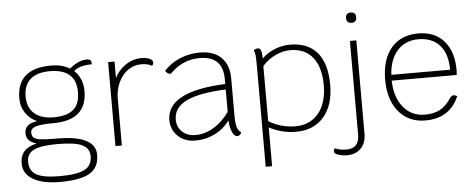

<svg xmlns="http://www.w3.org/2000/svg" viewBox="-58 -883 3086 1253"><g transform="rotate(-5 1485.5 -257.0)"><path d="M546 46Q546 129 485.5 165.5Q425 202 289 202Q176 202 113 164.5Q50 127 50 60Q50 11 75.5 -18Q101 -47 155 -61V-64Q126 -70 109 -88.5Q92 -107 92 -133Q92 -197 175 -206Q127 -228 99.5 -269.5Q72 -311 72 -364Q72 -560 298 -560Q369 -560 419 -529Q445 -552 474.5 -565.5Q504 -579 530 -579Q550 -579 556.5 -572Q563 -565 563 -545Q481 -545 444 -511Q471 -487 485.5 -452.5Q500 -418 500 -376Q500 -184 279 -184Q197 -184 163.5 -173Q130 -162 130 -135Q130 -112 143.5 -101Q157 -90 192 -86Q227 -82 299 -82Q421 -82 483.5 -49.5Q546 -17 546 46ZM285 -222Q373 -222 415 -258.5Q457 -295 457 -372Q457 -524 285 -524Q201 -524 157.5 -485.5Q114 -447 114 -372Q114 -301 158.5 -261.5Q203 -222 285 -222ZM503 52Q503 -1 454.5 -23.5Q406 -46 293 -46Q186 -46 139.5 -23.5Q93 -1 93 52Q93 112 138.5 138Q184 164 289 164Q405 164 454 138.5Q503 113 503 52Z M963 -522Q963 -515 960 -509Q957 -503 952 -501Q929 -517 883 -517Q835 -517 796 -489Q757 -461 734.5 -413Q712 -365 712 -307V0H670V-550H712V-442Q737 -493 785 -525Q833 -557 888 -557Q922 -557 942.5 -547.5Q963 -538 963 -522Z M1495 -17Q1494 -10 1485.5 -2.5Q1477 5 1469 5Q1449 5 1435 -26Q1421 -57 1419 -103Q1382 -50 1322 -20Q1262 10 1193 10Q1148 10 1112 -9Q1076 -28 1055.5 -61.5Q1035 -95 1035 -137Q1035 -325 1419 -341V-373Q1419 -524 1268 -524Q1157 -524 1077 -444Q1072 -439 1065 -439Q1057 -439 1049 -445Q1041 -451 1036 -461Q1078 -508 1140 -534Q1202 -560 1271 -560Q1362 -560 1411.5 -511Q1461 -462 1461 -373V-127Q1461 -80 1468.5 -55.5Q1476 -31 1495 -17ZM1419 -158V-305Q1244 -298 1160.5 -257Q1077 -216 1077 -138Q1077 -88 1110.5 -57Q1144 -26 1198 -26Q1259 -26 1317 -61Q1375 -96 1419 -158Z M2101 -276Q2101 -143 2035 -66.5Q1969 10 1853 10Q1760 10 1677 -34V220H1635V-413Q1635 -487 1633 -508Q1631 -529 1623 -543Q1627 -547 1635.5 -550.5Q1644 -554 1651 -554Q1664 -554 1670.5 -539.5Q1677 -525 1677 -494V-485Q1712 -520 1761 -540Q1810 -560 1861 -560Q1979 -560 2040 -487.5Q2101 -415 2101 -276ZM2059 -276Q2059 -395 2007.5 -459.5Q1956 -524 1861 -524Q1812 -524 1762.5 -500.5Q1713 -477 1677 -436V-75Q1758 -26 1853 -26Q1915 -26 1962 -56.5Q2009 -87 2034 -143.5Q2059 -200 2059 -276Z M2094 173Q2087 167 2087 158Q2087 152 2089.5 147Q2092 142 2096 140Q2124 154 2173 154Q2212 154 2233 131.5Q2254 109 2254 63V-550H2296V62Q2296 123 2261 157.5Q2226 192 2172 192Q2148 192 2126 186.5Q2104 181 2094 173ZM2242 -697V-704Q2242 -718 2250.5 -726Q2259 -734 2272 -734H2278Q2292 -734 2300 -726Q2308 -718 2308 -704V-697Q2308 -684 2300 -675.5Q2292 -667 2278 -667H2272Q2259 -667 2250.5 -675.5Q2242 -684 2242 -697Z M2929 -268H2503Q2506 -158 2559.5 -93Q2613 -28 2701 -28Q2759 -28 2799 -49.5Q2839 -71 2870 -118Q2883 -138 2896 -138Q2907 -138 2920 -130Q2891 -61 2836 -25.5Q2781 10 2701 10Q2628 10 2574 -25Q2520 -60 2490.5 -124.5Q2461 -189 2461 -276Q2461 -410 2524.5 -485Q2588 -560 2702 -560Q2809 -560 2870 -491Q2931 -422 2931 -300ZM2889 -306Q2889 -410 2839.5 -466Q2790 -522 2699 -522Q2614 -522 2562 -464.5Q2510 -407 2504 -306Z"/></g></svg>

Font: Krub ExtraLight
Style: Regular
Weight: 275
Designer: Ekaluck Peanpanawate
Foundry: Cadson Demak Co.,Ltd.
Version: Version 1.000; ttfautohint (v1.6)